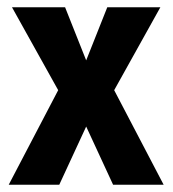

<svg xmlns="http://www.w3.org/2000/svg" viewBox="-20 -508 477 528"><path d="M217 -160 143 0H4L140 -260L13 -488H159L217 -342L275 -488H421L294 -260L430 0H291Z"/></svg>

Font: Squada One
Style: Regular
Weight: 400
Designer: Joe Prince
Foundry: Joe Prince
Version: Version 1.001